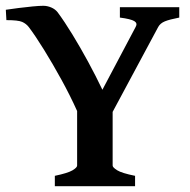

<svg xmlns="http://www.w3.org/2000/svg" viewBox="-20 -640 653 660"><path d="M168.5 0V-35.6Q212.9 -44.9 229 -54.4Q245.1 -64 245.1 -70.8V-258.3Q221.7 -310.5 191.4 -365.7Q161.1 -420.9 131.3 -469Q101.6 -517.1 78.6 -547.4Q69.8 -558.6 56.2 -564.7Q42.5 -570.8 2 -570.8L0 -606.4Q19 -609.4 44.2 -612.5Q69.3 -615.7 92.5 -617.9Q115.7 -620.1 128.9 -620.1Q142.6 -620.1 156.2 -614.3Q169.9 -608.4 178.2 -597.7Q202.1 -565.4 229.2 -521Q256.3 -476.6 283 -427.5Q309.6 -378.4 332 -331.5L446.3 -547.4Q453.6 -560.1 441.7 -567.4Q429.7 -574.7 392.1 -579.6V-615.2H596.2V-579.6Q563 -573.2 546.9 -566.7Q530.8 -560.1 523.9 -547.4L367.2 -255.4V-70.8Q367.2 -64.5 382.8 -54.7Q398.4 -44.9 444.3 -35.6V0Z"/></svg>

Font: David Libre
Style: Bold
Weight: 700
Designer: Ismar David, J. Victor Gaultney, Annie Olsen and Meir Sadan
Foundry: Monotype Imaging Inc. & SIL International
Version: Version 1.100; ttfautohint (v1.8.4.7-5d5b)